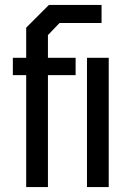

<svg xmlns="http://www.w3.org/2000/svg" viewBox="-20 -757 541 777"><path d="M86 0V-453H32V-523H86V-645L178 -737H391V-664H221L174 -615V-523H286V-453H174V0ZM332 0V-523H420V0Z"/></svg>

Font: Tomorrow
Style: Regular
Weight: 400
Designer: Tony de Marco, Monica Rizzolli
Foundry: Just in Type
Version: Version 2.002